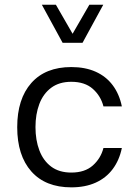

<svg xmlns="http://www.w3.org/2000/svg" viewBox="-20 -797 594 822"><path d="M285.3 -509.9Q174.6 -509.9 114.1 -441.7Q53.7 -373.5 53.7 -252.4Q53.7 -131.4 114.1 -63.1Q174.6 5.1 285.3 5.1Q345 5.1 389.7 -15.1Q434.4 -35.3 462.6 -73.2Q490.9 -111 501.7 -163.4H422.9Q411.4 -118.7 377.3 -88.5Q343.2 -58.2 285.3 -58.2Q233.2 -58.2 199.1 -83.7Q165.1 -109.3 148.5 -153.3Q131.9 -197.2 131.9 -252.9Q131.9 -308.2 148.5 -352.1Q165.2 -396 199.4 -421.4Q233.5 -446.8 285.3 -446.8Q343.2 -446.8 377.3 -416.6Q411.4 -386.4 422.9 -341.6L501.7 -341.4Q490.9 -394.2 462.6 -432Q434.3 -469.9 389.6 -489.9Q345 -509.9 285.3 -509.9ZM159.2 -776.7 248 -613.9H333.4L422.1 -776.7H362.5L290.8 -652.4L219.3 -776.7Z"/></svg>

Font: Estedad VF
Style: Regular
Weight: 100
Designer: Amin Abedi
Version: Version 7.3